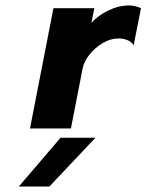

<svg xmlns="http://www.w3.org/2000/svg" viewBox="-20 -471 537 704"><path d="M176 -441H326L315 -387Q339 -414 377 -432.5Q415 -451 454 -451Q464 -451 476.5 -448Q489 -445 497 -441L470 -305Q462 -318 447 -324Q432 -330 413 -330Q386 -330 357.5 -313.5Q329 -297 308.5 -271.5Q288 -246 283 -220L240 0H90ZM202 34H330L161 213H49Z"/></svg>

Font: Teachers[wght] Italic
Style: Regular
Weight: 400
Designer: Alfredo Marco Pradil & Chank Diesel
Version: Version 1.000;Glyphs 3.1.2 (3151)